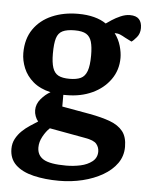

<svg xmlns="http://www.w3.org/2000/svg" viewBox="-51 -561 589 768"><g transform="rotate(5 244.0 -176.5)"><path d="M215 166Q158 166 112 155Q66 144 40 119.5Q14 95 14 55Q14 33 23.5 15Q33 -3 48 -17.5Q63 -32 80 -43Q97 -54 111 -63Q104 -71 99.5 -83Q95 -95 95 -107Q95 -132 112.5 -152.5Q130 -173 150 -184Q107 -194 80 -217Q53 -240 40.5 -270.5Q28 -301 28 -331Q28 -388 55 -427Q82 -466 128.5 -486Q175 -506 233 -506Q269 -506 297.5 -498.5Q326 -491 346 -477Q353 -482 368 -492Q383 -502 402.5 -510.5Q422 -519 440 -519Q465 -519 476.5 -506.5Q488 -494 488 -471Q488 -449 475.5 -434Q463 -419 455 -414L429 -427Q417 -434 407.5 -438Q398 -442 385 -442Q402 -419 409.5 -393Q417 -367 417 -345Q417 -296 390 -258Q363 -220 317.5 -199Q272 -178 215 -178H202V-131L314 -111Q363 -102 396.5 -89.5Q430 -77 448 -54.5Q466 -32 466 8Q466 45 445.5 74Q425 103 389.5 123.5Q354 144 309 155Q264 166 215 166ZM238 103Q267 103 295 97Q323 91 342 76Q361 61 361 36Q361 19 350 5.5Q339 -8 303 -14L160 -40Q145 -26 133 -4Q121 18 121 40Q121 72 147 87.5Q173 103 238 103ZM221 -244Q249 -244 266 -252Q283 -260 291 -282Q299 -304 299 -345Q299 -379 293 -399.5Q287 -420 271.5 -429.5Q256 -439 225 -439Q194 -439 176.5 -430.5Q159 -422 152.5 -400.5Q146 -379 146 -339Q146 -303 153 -282Q160 -261 176 -252.5Q192 -244 221 -244Z"/></g></svg>

Font: Faustina Light SemiBold
Style: Regular
Weight: 600
Version: Version 1.200